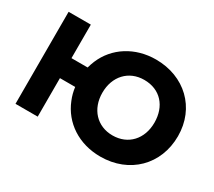

<svg xmlns="http://www.w3.org/2000/svg" viewBox="-135 -979 1413 1265"><g transform="rotate(30 571.0 -347.0)"><path d="M74 -700V0H243V-293H359C363 -260 371 -230 383 -201C437 -65 567 22 731 22C952 22 1108 -134 1108 -350C1108 -566 948 -716 731 -716C572 -716 440 -632 384 -498C377 -481 371 -464 366 -445H243V-700ZM533 -350C533 -474 613 -561 731 -561C854 -561 929 -474 929 -350C929 -226 850 -139 731 -139C613 -139 533 -226 533 -350Z"/></g></svg>

Font: Jost
Style: Bold
Weight: 700
Version: Version 3.710